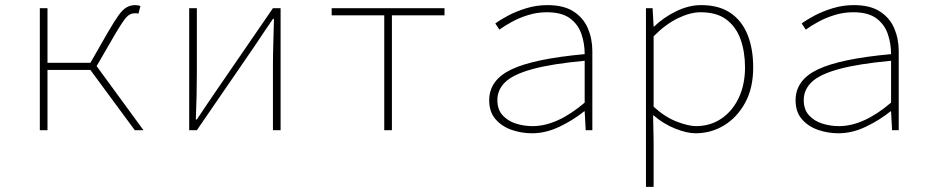

<svg xmlns="http://www.w3.org/2000/svg" viewBox="-20 -510 3640 752"><path d="M136 0V-478H166V-264H349L542 0H508L334 -236H166V0ZM352 -240 322 -243 404 -386Q428 -427 444 -449.5Q460 -472 475.5 -481Q491 -490 510 -490Q522 -490 530 -486L522 -456Q518 -458 515.5 -458Q513 -458 508 -458Q489 -458 475 -442.5Q461 -427 432 -378Z M721 0V-478H751V-224Q751 -184 750 -137Q749 -90 747 -42H751Q766 -65 786 -94.5Q806 -124 821 -146L1049 -478H1079V0H1049V-254Q1049 -294 1050.5 -341Q1052 -388 1053 -436H1049Q1034 -414 1014 -384.5Q994 -355 979 -332L751 0Z M1485 0V-450H1279V-478H1721V-450H1515V0Z M2064 12Q2022 12 1983.5 -1.5Q1945 -15 1920.5 -43.5Q1896 -72 1896 -117Q1896 -197 1984 -238.5Q2072 -280 2270 -298Q2270 -340 2257 -377.5Q2244 -415 2212 -438.5Q2180 -462 2122 -462Q2084 -462 2048.5 -451Q2013 -440 1984 -424Q1955 -408 1936 -394L1920 -418Q1937 -431 1968.5 -448Q2000 -465 2040.5 -477.5Q2081 -490 2124 -490Q2188 -490 2226.5 -465Q2265 -440 2282.5 -399Q2300 -358 2300 -310V0H2274L2270 -74H2268Q2226 -40 2172 -14Q2118 12 2064 12ZM2066 -16Q2114 -16 2165 -39Q2216 -62 2270 -108V-272Q2141 -260 2066 -239.5Q1991 -219 1959.5 -189Q1928 -159 1928 -118Q1928 -81 1948.5 -58.5Q1969 -36 2000.5 -26Q2032 -16 2066 -16Z M2510 222V-478H2536L2540 -406H2542Q2579 -442 2628.5 -466Q2678 -490 2726 -490Q2795 -490 2840 -460Q2885 -430 2907.5 -375Q2930 -320 2930 -246Q2930 -165 2898.5 -107.5Q2867 -50 2816 -19Q2765 12 2704 12Q2670 12 2624 -6.5Q2578 -25 2540 -58H2538L2540 42V222ZM2706 -16Q2762 -16 2805.5 -45.5Q2849 -75 2873.5 -127Q2898 -179 2898 -246Q2898 -307 2880.5 -356Q2863 -405 2825 -433.5Q2787 -462 2724 -462Q2684 -462 2636 -439Q2588 -416 2540 -368V-92Q2585 -51 2631 -33.5Q2677 -16 2706 -16Z M3264 12Q3222 12 3183.5 -1.5Q3145 -15 3120.5 -43.5Q3096 -72 3096 -117Q3096 -197 3184 -238.5Q3272 -280 3470 -298Q3470 -340 3457 -377.5Q3444 -415 3412 -438.5Q3380 -462 3322 -462Q3284 -462 3248.5 -451Q3213 -440 3184 -424Q3155 -408 3136 -394L3120 -418Q3137 -431 3168.5 -448Q3200 -465 3240.5 -477.5Q3281 -490 3324 -490Q3388 -490 3426.5 -465Q3465 -440 3482.5 -399Q3500 -358 3500 -310V0H3474L3470 -74H3468Q3426 -40 3372 -14Q3318 12 3264 12ZM3266 -16Q3314 -16 3365 -39Q3416 -62 3470 -108V-272Q3341 -260 3266 -239.5Q3191 -219 3159.5 -189Q3128 -159 3128 -118Q3128 -81 3148.5 -58.5Q3169 -36 3200.5 -26Q3232 -16 3266 -16Z"/></svg>

Font: Source Code Pro ExtraLight
Style: Regular
Weight: 200
Monospace: yes
Designer: Paul D. Hunt, Teo Tuominen
Foundry: Adobe
Version: Version 1.026;hotconv 1.1.0;makeotfexe 2.6.0